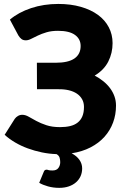

<svg xmlns="http://www.w3.org/2000/svg" viewBox="-20 -756 627 950"><path d="M211 83.5Q213.5 83.5 215.5 84.2Q217.5 85 220.5 85.8Q223.5 86.5 228 87Q232.5 87.5 240 87.5Q260 87.5 269 75Q278 62.5 278 46.5Q278 35.5 275 24.5Q272 13.5 259.5 6.5Q223.5 5.5 187.2 -2Q151 -9.5 117.5 -21.8Q84 -34 54.8 -51.2Q25.5 -68.5 3 -89L53 -168Q59 -176.5 68.8 -182.2Q78.5 -188 90 -188Q105.5 -188 122 -178.5Q138.5 -169 159.8 -157.5Q181 -146 209.5 -136.5Q238 -127 277 -127Q305 -127 327 -132.2Q349 -137.5 364.2 -149.5Q379.5 -161.5 387.5 -180.5Q395.5 -199.5 395.5 -227Q395.5 -248.5 386.2 -265Q377 -281.5 360.2 -292.8Q343.5 -304 320.2 -309.5Q297 -315 269 -314.5H163L162.5 -445.5H255Q318 -445.5 348.5 -466.8Q379 -488 379 -528.5Q379 -563 351 -583.2Q323 -603.5 267 -603.5Q234.5 -603.5 210.2 -596.2Q186 -589 167.2 -580Q148.5 -571 134.2 -563.8Q120 -556.5 108 -556.5Q95 -556.5 86.8 -562.5Q78.5 -568.5 71 -580.5L29 -659Q71.5 -695 133.8 -715.8Q196 -736.5 268.5 -736.5Q330 -736.5 379.8 -722.2Q429.5 -708 464.5 -682.5Q499.5 -657 518.2 -621.2Q537 -585.5 537 -542.5Q537 -493.5 515.8 -451.5Q494.5 -409.5 448.5 -382Q471.5 -370 491 -354.2Q510.5 -338.5 524.5 -319.8Q538.5 -301 546.2 -279.5Q554 -258 554 -233.5Q554 -189 539.5 -149.8Q525 -110.5 497 -79.2Q469 -48 428 -26.8Q387 -5.5 334.5 2.5Q360 16 373.2 35.2Q386.5 54.5 386.5 77Q386.5 98 378.8 115.5Q371 133 356.2 146Q341.5 159 320.5 166.2Q299.5 173.5 273 173.5Q243.5 173.5 217.5 166.2Q191.5 159 174 148.5L197 93Q200.5 83.5 211 83.5Z"/></svg>

Font: Lato Black
Style: Regular
Weight: 900
Designer: Lukasz Dziedzic
Foundry: tyPoland Lukasz Dziedzic
Version: Version 2.007; 2014-02-27